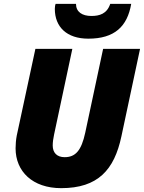

<svg xmlns="http://www.w3.org/2000/svg" viewBox="-20 -968 748 998"><path d="M439 -767C575 -767 642 -830 662 -948H553C536 -896 497 -885 455 -885C407 -885 375 -906 375 -948H269C267 -944 265 -933 265 -922C265 -828 327 -767 439 -767ZM298 10C489 10 574 -85 611 -259L708 -714H516L423 -278C403 -185 372 -151 316 -151C276 -151 254 -174 254 -212C254 -229 257 -249 261 -268L356 -714H164L67 -263C63 -242 61 -217 61 -197C61 -77 149 10 298 10Z"/></svg>

Font: Noto Sans UI Black
Style: Italic
Weight: 900
Italic angle: -372°
Designer: Monotype Design Team
Foundry: Monotype Imaging Inc.
Version: Version 1.901